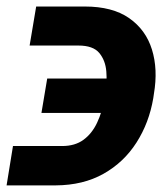

<svg xmlns="http://www.w3.org/2000/svg" viewBox="-43 -557 512 586"><path d="M-3.4 -111.3H146.5Q186 -111.3 211.9 -130.4Q237.8 -149.4 253.4 -182.6Q269 -215.8 276.4 -257.3L278.3 -271Q284.2 -305.2 281.5 -338.9Q278.8 -372.6 260 -395.3Q241.2 -418 196.3 -418H47.4L67.4 -537.1H215.8Q300.3 -537.1 351.1 -501.7Q401.9 -466.3 420.7 -406Q439.5 -345.7 426.8 -271L424.8 -257.3Q412.1 -182.1 373.5 -121.8Q335 -61.5 272.9 -26.6Q210.9 8.3 127 8.8H-22.9ZM83.5 -212.4 101.1 -317.4H337.9L320.3 -212.4Z"/></svg>

Font: Inter Tight
Style: Bold Italic
Weight: 700
Italic angle: -9.39999°
Designer: Rasmus Andersson
Foundry: rsms
Version: Version 3.004